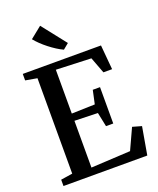

<svg xmlns="http://www.w3.org/2000/svg" viewBox="-176 -1092 983 1196"><g transform="rotate(-20 316.0 -494.0)"><path d="M111 -54V-686.5L34 -700V-743H552.5L567 -580.5H509.5L469 -688L236.5 -697V-406.5L390.5 -411L410 -501H458V-260H410L390.5 -354L236.5 -358.5V-48.5L497.5 -62.5L561 -200.5L621 -183.5L589 0H33.5V-42ZM326 -797.5Q306 -806.5 283.2 -821Q260.5 -835.5 237.8 -853.2Q215 -871 195.2 -890Q175.5 -909 161.5 -926.5L238 -988L364 -828L327 -797.5Z"/></g></svg>

Font: Merriweather 60pt SemiBold
Style: Regular
Weight: 600
Version: Version 2.100